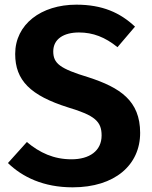

<svg xmlns="http://www.w3.org/2000/svg" viewBox="-20 -785 650 822"><path d="M307 -765C156 -765 45 -681 45 -554C45 -441 110 -376 272 -325C386 -291 415 -265 415 -205C415 -139 363 -103 286 -103C210 -103 150 -131 95 -177L14 -87C76 -27 166 17 291 17C472 17 580 -79 580 -216C580 -354 494 -410 359 -454C237 -491 208 -513 208 -565C208 -618 253 -646 318 -646C378 -646 430 -626 483 -583L558 -671C494 -731 418 -765 307 -765Z"/></svg>

Font: Glow Sans TC Normal
Style: Bold
Weight: 700
Designer: Ryoko NISHIZUKA (kana, bopomofo & ideographs); Paul D. Hunt (Latin, Greek & Cyrillic); Sandoll Communications, Soo-young
Version: Version 0.93